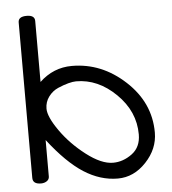

<svg xmlns="http://www.w3.org/2000/svg" viewBox="-53 -799 767 856"><g transform="rotate(-5 330.0 -371.0)"><path d="M60 -28V-724Q60 -750 98 -750Q134 -750 134 -724V-451Q196 -510 279 -510Q412 -510 517 -413Q622 -316 622 -182Q622 -109 567 -50.5Q512 8 440 8Q362 8 288.5 -39Q215 -86 134 -191V-28Q134 -15 123 -7.5Q112 0 97 0Q60 0 60 -28ZM150 -330Q150 -294 194.5 -230.5Q239 -167 306 -115.5Q373 -64 425 -64Q470 -64 510 -93.5Q550 -123 550 -180Q550 -283 470 -361.5Q390 -440 292 -440Q278 -440 257 -434.5Q236 -429 210.5 -418Q185 -407 167.5 -383.5Q150 -360 150 -330Z"/></g></svg>

Font: Happy Monkey
Style: Regular
Weight: 400
Version: Version 1.001